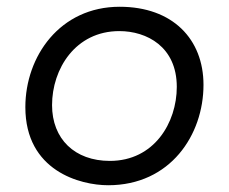

<svg xmlns="http://www.w3.org/2000/svg" viewBox="-20 -544 677 568"><path d="M300 4C484 4 582 -145 582 -293C582 -428 491 -524 334 -524C157 -524 55 -377 55 -227C55 -38 218 4 300 4ZM305 -68C201 -68 134 -133 134 -233C134 -340 203 -452 333 -452C414 -452 503 -406 503 -287C503 -181 436 -68 305 -68Z"/></svg>

Font: Fixel Display
Style: Italic
Weight: 400
Italic angle: -10°
Designer: AlfaBravo + MacPaw
Foundry: Kyrylo Tkachov, Marchela Mozhyna, Serhii Makarenko, Maria Weinstein, Zakhar Kryvoshyya
Version: Version 1.210;Glyphs 3.2 (3217)